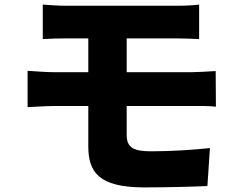

<svg xmlns="http://www.w3.org/2000/svg" viewBox="-20 -769 1040 835"><path d="M531 -308H817C839 -308 889 -309 919 -305L918 -460C890 -458 834 -455 813 -455H531V-602H752C789 -602 819 -600 846 -599V-749C822 -746 786 -744 752 -744H267C230 -744 197 -747 166 -749V-599C197 -601 230 -602 267 -602H364V-455H218C185 -455 129 -459 100 -461V-303C132 -305 188 -308 218 -308H364V-134C364 -22 407 46 608 46C701 46 824 43 882 40L893 -125C816 -117 724 -111 638 -111C564 -111 531 -125 531 -182Z"/></svg>

Font: Noto Sans Korean Black
Style: Bold
Weight: 900
Designer: Ryoko NISHIZUKA (kana & ideographs); Paul D. Hunt (Latin, Greek & Cyrillic); Wenlong ZHANG (bopomofo); Sandoll Communica
Foundry: Adobe Systems Incorporated
Version: Version 1.000;PS 1;hotconv 1.0.78;makeotf.lib2.5.61930